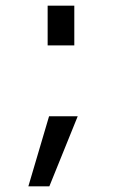

<svg xmlns="http://www.w3.org/2000/svg" viewBox="-20 -547 424 677"><path d="M153 -137H254L154 110H80ZM148 -387V-527H242V-387Z"/></svg>

Font: Mplus 1p
Style: Regular
Weight: 400
Version: Version 1.061